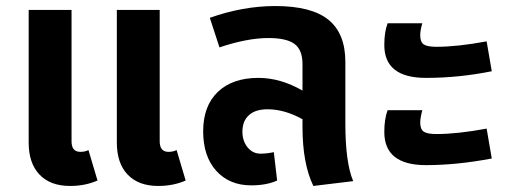

<svg xmlns="http://www.w3.org/2000/svg" viewBox="-20 -600 1696 636"><path d="M246 -97Q262 -97 273 -103L303 -2Q262 16 212 16Q147 16 111 -21.5Q75 -59 75 -128V-567H217V-132Q217 -97 246 -97ZM565 -103 595 -2Q554 16 504 16Q439 16 403 -21.5Q367 -59 367 -128V-567H509V-132Q509 -97 538 -97Q554 -97 565 -103Z M1124 -191Q1124 -61 1150 0L1018 16Q982 -58 982 -180V-205Q923 -238 866 -238Q826 -238 804.5 -218.5Q783 -199 783 -164Q783 -133 800 -112Q817 -91 843 -91Q864 -91 887 -96L898 -2Q863 14 812 14Q740 14 696.5 -34Q653 -82 653 -165Q653 -249 701.5 -295.5Q750 -342 836 -342Q909 -342 982 -300V-387Q982 -435 955.5 -454.5Q929 -474 869 -474Q799 -474 707 -443L675 -541Q785 -580 892 -580Q1012 -580 1068 -534.5Q1124 -489 1124 -395Z M1391 -342Q1253 -342 1253 -451Q1253 -494 1264 -523H1379Q1372 -500 1372 -483Q1372 -461 1383.5 -453Q1395 -445 1426 -445Q1495 -445 1592 -463L1609 -364Q1500 -342 1391 -342ZM1391 -53Q1253 -53 1253 -163Q1253 -206 1264 -235H1379Q1372 -210 1372 -194Q1372 -172 1383.5 -164Q1395 -156 1426 -156Q1495 -156 1592 -174L1609 -75Q1493 -53 1391 -53Z"/></svg>

Font: FiraGO SemiBold
Style: Regular
Weight: 600
Designer: bBox Type
Foundry: bBox Type GmbH
Version: Version 1.001;PS 001.001;hotconv 1.0.88;makeotf.lib2.5.64775